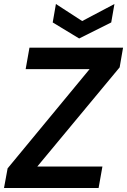

<svg xmlns="http://www.w3.org/2000/svg" viewBox="-34 -938 634 958"><path d="M-14 0 4 -98 413 -593H94L113 -700H580L563 -602L152 -107H477L458 0ZM361 -746 229 -826 245 -918 376 -833 537 -918 521 -826Z"/></svg>

Font: Rethink Sans
Style: Bold Italic
Weight: 700
Italic angle: -10°
Designer: The Rethink Sans project authors (Hans Thiessen). DM Sans designed by Colophon Foundry.
Foundry: Rethink Communications LLC
Version: Version 1.001